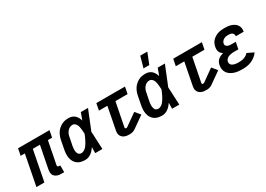

<svg xmlns="http://www.w3.org/2000/svg" viewBox="-1 -1567 3302 2379"><g transform="rotate(-30 1650.0 -377.5)"><path d="M437 12H400Q383 12 365.5 9.5Q348 7 333.5 0.5Q319 -6 306.5 -17Q294 -28 288 -43.5Q282 -59 281.5 -76Q281 -93 284 -111L347 -433H245L161 0H47L131 -433H71L90 -530H540L521 -433H461L398 -111Q397 -106 397.5 -101Q398 -96 401.5 -92Q405 -88 409.5 -86.5Q414 -85 419 -85H437Z M742 12Q712 12 683 5.5Q654 -1 631.5 -17.5Q609 -34 594.5 -58.5Q580 -83 574.5 -111.5Q569 -140 570.5 -170.5Q572 -201 578 -231L601 -351Q606 -376 615 -401Q624 -426 638.5 -448.5Q653 -471 673.5 -489.5Q694 -508 718 -520.5Q742 -533 767.5 -537.5Q793 -542 818 -542Q843 -542 866 -534Q889 -526 906 -510Q923 -494 934 -473.5Q945 -453 951 -430Q961 -455 970 -480Q979 -505 988 -530H1091Q1075 -491 1059 -452Q1043 -413 1028 -374L1027 -373Q1015 -343 1003.5 -313.5Q992 -284 979 -255Q983 -191 985 -127.5Q987 -64 991 0H888Q888 -21 888.5 -42.5Q889 -64 890 -85Q877 -66 861.5 -48.5Q846 -31 826.5 -17Q807 -3 785.5 4.5Q764 12 742 12ZM742 -85Q762 -85 781.5 -97Q801 -109 814.5 -125Q828 -141 839 -159.5Q850 -178 860 -197Q870 -216 878 -235Q886 -254 894 -274Q893 -291 892 -309Q891 -327 889 -344Q887 -361 883 -378Q879 -395 871 -409.5Q863 -424 849.5 -434.5Q836 -445 818 -445Q798 -445 778.5 -435.5Q759 -426 745 -409Q731 -392 723 -372.5Q715 -353 712 -333L688 -213Q686 -199 684.5 -185Q683 -171 683.5 -157.5Q684 -144 687.5 -130.5Q691 -117 697.5 -106.5Q704 -96 716 -90.5Q728 -85 742 -85Z M1374 12Q1355 12 1337 9.5Q1319 7 1303.5 0.5Q1288 -6 1275 -17.5Q1262 -29 1255 -44.5Q1248 -60 1247 -78Q1246 -96 1250 -114L1312 -433H1191L1210 -530H1620L1601 -433H1427L1361 -96Q1360 -89 1363.5 -82.5Q1367 -76 1374 -76Q1379 -76 1384 -77Q1389 -78 1393 -81L1562 -201L1622 -128L1453 -9Q1443 -3 1433.5 1Q1424 5 1414 7.5Q1404 10 1393.5 11Q1383 12 1374 12Z M1842 12Q1812 12 1783 5.5Q1754 -1 1731.5 -17.5Q1709 -34 1694.5 -58.5Q1680 -83 1674.5 -111.5Q1669 -140 1670.5 -170.5Q1672 -201 1678 -231L1701 -351Q1706 -376 1715 -401Q1724 -426 1738.5 -448.5Q1753 -471 1773.5 -489.5Q1794 -508 1818 -520.5Q1842 -533 1867.5 -537.5Q1893 -542 1918 -542Q1943 -542 1966 -534Q1989 -526 2006 -510Q2023 -494 2034 -473.5Q2045 -453 2051 -430Q2061 -455 2070 -480Q2079 -505 2088 -530H2191Q2175 -491 2159 -452Q2143 -413 2128 -374L2127 -373Q2115 -343 2103.5 -313.5Q2092 -284 2079 -255Q2083 -191 2085 -127.5Q2087 -64 2091 0H1988Q1988 -21 1988.5 -42.5Q1989 -64 1990 -85Q1977 -66 1961.5 -48.5Q1946 -31 1926.5 -17Q1907 -3 1885.5 4.5Q1864 12 1842 12ZM1842 -85Q1862 -85 1881.5 -97Q1901 -109 1914.5 -125Q1928 -141 1939 -159.5Q1950 -178 1960 -197Q1970 -216 1978 -235Q1986 -254 1994 -274Q1993 -291 1992 -309Q1991 -327 1989 -344Q1987 -361 1983 -378Q1979 -395 1971 -409.5Q1963 -424 1949.5 -434.5Q1936 -445 1918 -445Q1898 -445 1878.5 -435.5Q1859 -426 1845 -409Q1831 -392 1823 -372.5Q1815 -353 1812 -333L1788 -213Q1786 -199 1784.5 -185Q1783 -171 1783.5 -157.5Q1784 -144 1787.5 -130.5Q1791 -117 1797.5 -106.5Q1804 -96 1816 -90.5Q1828 -85 1842 -85Z M1931 -610 1975 -767H2076L2014 -610Z M2474 12Q2455 12 2437 9.5Q2419 7 2403.5 0.5Q2388 -6 2375 -17.5Q2362 -29 2355 -44.5Q2348 -60 2347 -78Q2346 -96 2350 -114L2412 -433H2291L2310 -530H2720L2701 -433H2527L2461 -96Q2460 -89 2463.5 -82.5Q2467 -76 2474 -76Q2479 -76 2484 -77Q2489 -78 2493 -81L2662 -201L2722 -128L2553 -9Q2543 -3 2533.5 1Q2524 5 2514 7.5Q2504 10 2493.5 11Q2483 12 2474 12Z M2991 12Q2961 12 2932 9Q2903 6 2876 -3Q2849 -12 2825.5 -27Q2802 -42 2786.5 -64.5Q2771 -87 2766 -116Q2761 -145 2767 -175Q2771 -194 2780 -212.5Q2789 -231 2805 -244.5Q2821 -258 2839.5 -267Q2858 -276 2879 -282Q2864 -291 2853.5 -303Q2843 -315 2837 -330.5Q2831 -346 2831 -364Q2831 -382 2835 -400Q2839 -422 2849.5 -443.5Q2860 -465 2877 -482Q2894 -499 2914.5 -511Q2935 -523 2957.5 -530Q2980 -537 3002.5 -539.5Q3025 -542 3047 -542Q3072 -542 3096.5 -539.5Q3121 -537 3143 -529.5Q3165 -522 3184.5 -509.5Q3204 -497 3217 -478.5Q3230 -460 3234.5 -436Q3239 -412 3234 -388L3233 -383H3120L3121 -385Q3123 -399 3117.5 -412Q3112 -425 3101 -432.5Q3090 -440 3075.5 -442.5Q3061 -445 3047 -445Q3031 -445 3015.5 -442.5Q3000 -440 2985 -432Q2970 -424 2959 -410.5Q2948 -397 2945 -381Q2943 -371 2945 -361.5Q2947 -352 2953.5 -345.5Q2960 -339 2968 -334.5Q2976 -330 2985.5 -328Q2995 -326 3005 -325Q3015 -324 3025 -324H3086L3067 -227H3006Q2994 -227 2981.5 -226Q2969 -225 2956 -222.5Q2943 -220 2930.5 -215.5Q2918 -211 2907 -203Q2896 -195 2888 -183.5Q2880 -172 2878 -159Q2875 -146 2879 -133Q2883 -120 2892 -111.5Q2901 -103 2913 -98Q2925 -93 2938 -90Q2951 -87 2964.5 -86Q2978 -85 2991 -85Q3009 -85 3028 -87Q3047 -89 3065 -95Q3083 -101 3100.5 -111.5Q3118 -122 3130 -138L3222 -94Q3204 -66 3176 -44.5Q3148 -23 3117 -10Q3086 3 3054 7.5Q3022 12 2991 12Z"/></g></svg>

Font: Lode
Style: Bold Italic
Weight: 700
Italic angle: -11°
Monospace: yes
Designer: Belleve Invis
Foundry: Belleve Invis
Version: Version 29.2.0; ttfautohint (v1.8.3)